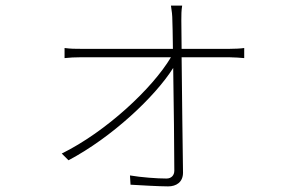

<svg xmlns="http://www.w3.org/2000/svg" viewBox="-20 -621 1040 684"><path d="M627 -447 626 -549C626 -568 626 -583 629 -601H589C592 -584 594 -564 594 -549C595 -536 595 -498 596 -447H268C247 -447 233 -447 210 -450V-414C230 -416 244 -417 268 -417H589C523 -306 358 -152 200 -74L224 -50C379 -132 533 -277 597 -379C599 -251 601 -88 601 -13C601 3 591 15 573 15C540 15 484 11 443 4L445 37C479 39 548 43 579 43C608 43 632 28 632 -6C631 -93 628 -285 627 -417H797C814 -417 839 -415 850 -414V-450C839 -448 813 -447 798 -447Z"/></svg>

Font: Source Han Sans CN ExtraLight
Style: Regular
Weight: 250
Designer: Ryoko NISHIZUKA (kana & ideographs); Paul D. Hunt (Latin, Greek & Cyrillic); Wenlong ZHANG (bopomofo); Sandoll Communica
Foundry: Adobe Systems Incorporated
Version: Version 1.004;PS 1.004;hotconv 16.6.51;makeotf.lib2.5.65220